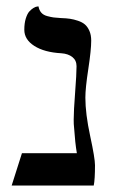

<svg xmlns="http://www.w3.org/2000/svg" viewBox="-20 -574 357 594"><path d="M244.1 -272Q244.1 -222.2 259 -153.1Q273.9 -84 273.9 -63Q273.9 -19 270 0H16.1L47.9 -100.1H217.8Q212.4 -130.9 209 -181.2Q208 -188 208 -204.1Q208 -230.5 212.4 -287.8Q216.8 -345.2 216.8 -369.1Q216.8 -387.2 203.9 -397.5Q190.9 -407.7 169.9 -409.2Q117.2 -412.1 86.2 -431.9Q55.2 -451.7 55.2 -481.9Q55.2 -502 59.8 -516.8Q64.5 -531.7 70.8 -538.6Q77.1 -545.4 83.5 -549.3Q89.8 -553.2 94.7 -553.7L99.1 -554.2Q101.1 -542.5 107.7 -534.9Q114.3 -527.3 126.2 -524.2Q138.2 -521 146 -520Q153.8 -519 168.9 -518.1Q185.1 -517.6 196.5 -515.9Q208 -514.2 221.2 -509.8Q234.4 -505.4 242.7 -498.3Q251 -491.2 256.6 -478.5Q262.2 -465.8 262.2 -448.2Q262.2 -419.9 253.2 -360.6Q244.1 -301.3 244.1 -272Z"/></svg>

Font: Linux Biolinum
Style: Regular
Weight: 400
Designer: Philipp H. Poll
Foundry: Philipp H. Poll
Version: Version 0.6.4